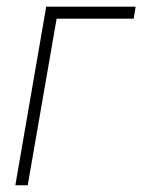

<svg xmlns="http://www.w3.org/2000/svg" viewBox="-20 -548 421 568"><path d="M381.3 -528.3 375.5 -492.7H147.5L62 0H25.4L116.7 -528.3Z"/></svg>

Font: Roboto Condensed ExtraLight
Style: Italic
Weight: 250
Italic angle: -12°
Designer: Christian Robertson
Foundry: Google
Version: Version 3.008; 2023